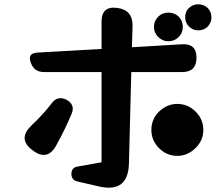

<svg xmlns="http://www.w3.org/2000/svg" viewBox="-20 -840 1040 898"><path d="M343 9Q314 3 314 -27Q314 -56 343 -61L455 -81V-503H186Q139 -503 124 -547Q107 -591 155 -594L455 -611V-739Q455 -813 529 -803Q601 -793 600 -719L597 -619L832 -633Q899 -637 899 -570Q899 -503 832 -503H594L583 -74Q579 61 447 33ZM809 -111Q760 -111 724 -147Q688 -183 688 -232Q688 -285 726 -320Q763 -354 809 -354Q859 -354 895 -318Q931 -282 931 -232Q931 -183 894 -147Q857 -111 809 -111ZM130 -139Q63 -190 125 -251Q184 -307 221 -356Q249 -394 290 -374Q333 -351 315 -308Q300 -272 282 -235Q264 -198 243 -160Q201 -83 130 -139ZM767 -647Q740 -647 720 -667Q700 -687 700 -714Q700 -742 720 -762Q739 -781 767 -781Q797 -781 816 -762Q835 -743 835 -714Q835 -686 816 -667Q796 -647 767 -647ZM907 -698Q882 -698 864 -716Q846 -734 846 -759Q846 -787 864 -803Q883 -820 907 -820Q932 -820 951 -803Q969 -785 969 -759Q969 -735 952 -716Q934 -698 907 -698Z"/></svg>

Font: MaokenZhuyuanTi
Style: Regular
Weight: 400
Designer: Fontworks Inc & LongZhuTi team: ZERO子、时光羊、荆南、频凡、刘鹏、Little White Dog、帆影Magmeta、奈白不弍、白日月球、ChaoTawei、雨三（排名不分先后）
Version: Version 1.000; 20230222